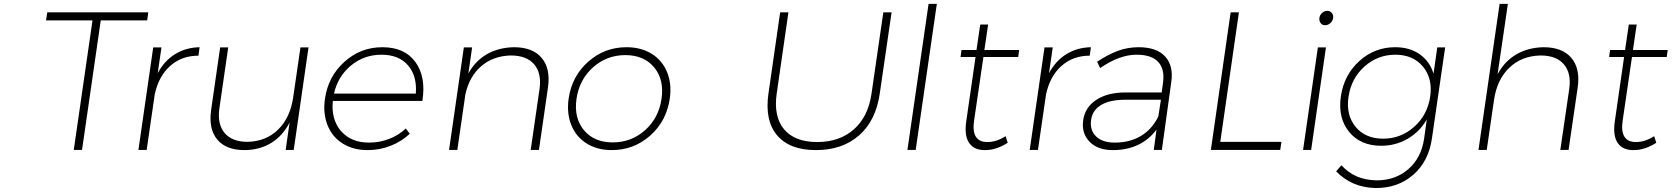

<svg xmlns="http://www.w3.org/2000/svg" viewBox="-20 -762 8498 976"><path d="M213.9 -658.2 220.2 -699.2H733.9L728 -658.2H492.2L397 0H355L450.2 -658.2Z M683.6 0 758.8 -521H800.8L781.7 -390.1Q815.4 -453.1 870.1 -486.8Q924.8 -520.5 994.6 -522L988.8 -479Q903.3 -479 844.7 -426.5Q786.1 -374 766.6 -282.2L725.6 0Z M1053.2 -203.1 1099.1 -521H1140.1L1095.2 -210.9Q1084 -130.9 1121.8 -85.9Q1159.7 -41 1238.3 -41Q1332.5 -43 1393.8 -103.3Q1455.1 -163.6 1470.2 -266.1L1507.3 -521H1548.3L1473.1 0H1432.1L1452.1 -139.2Q1417.5 -71.8 1358.9 -35.6Q1300.3 0.5 1223.1 1Q1128.9 1 1084.2 -53Q1039.6 -106.9 1053.2 -203.1Z M1631.8 -259.8Q1648.4 -374 1731 -448Q1813.5 -522 1923.8 -522Q2037.1 -522 2091.8 -446.5Q2146.5 -371.1 2127 -249H1671.9Q1662.6 -154.3 1713.6 -95.7Q1764.6 -37.1 1856 -37.1Q1909.2 -37.1 1957.8 -55.7Q2006.3 -74.2 2043 -108.9L2063 -82Q2021 -42.5 1965.6 -20.8Q1910.2 1 1848.6 1Q1775.9 1 1722.7 -32Q1669.4 -64.9 1645.3 -124.8Q1621.1 -184.6 1631.8 -259.8ZM1677.7 -286.1H2093.8Q2100.6 -376 2054 -429.9Q2007.3 -483.9 1918.9 -483.9Q1831.1 -483.9 1764.4 -429.2Q1697.8 -374.5 1677.7 -286.1Z M2262.7 0 2337.9 -521H2379.9L2360.8 -388.2Q2396 -452.6 2455.3 -486.6Q2514.6 -520.5 2592.8 -522Q2687.5 -522 2733.4 -467.8Q2779.3 -413.6 2765.6 -317.9L2719.7 0H2677.7L2722.7 -310.1Q2733.9 -390.1 2695.3 -435.1Q2656.7 -480 2576.7 -480Q2486.8 -478 2426 -425.3Q2365.2 -372.6 2345.7 -282.2L2304.7 0Z M2870.6 -261.2Q2887.2 -375 2970.2 -448.5Q3053.2 -522 3164.6 -522Q3238.3 -522 3292.2 -488.8Q3346.2 -455.6 3370.8 -395.8Q3395.5 -335.9 3384.8 -261.2Q3368.2 -146.5 3285.2 -72.8Q3202.1 1 3089.8 1Q3016.6 1 2962.9 -32.2Q2909.2 -65.4 2884.5 -125.5Q2859.9 -185.5 2870.6 -261.2ZM3094.7 -38.1Q3189.5 -38.1 3259 -100.1Q3328.6 -162.1 3342.8 -259.8Q3356.9 -357.4 3305.2 -419.7Q3253.4 -481.9 3158.7 -481.9Q3064.5 -481.9 2994.6 -419.7Q2924.8 -357.4 2910.6 -259.8Q2896.5 -162.1 2948.5 -100.1Q3000.5 -38.1 3094.7 -38.1Z M3886.2 -286.1 3945.8 -699.2H3987.8L3928.2 -286.1Q3911.6 -169.4 3965.8 -104.7Q4020 -40 4133.8 -40Q4248 -40 4320.8 -104.7Q4393.6 -169.4 4410.2 -286.1L4470.2 -699.2H4512.2L4452.1 -286.1Q4432.6 -149.4 4347.4 -74.2Q4262.2 1 4127.9 1Q3993.7 1 3930.2 -74.2Q3866.7 -149.4 3886.2 -286.1Z M4592.8 0 4700.2 -742.2H4742.2L4634.8 0Z M4862.8 -472.2 4867.7 -507.8H4943.8L4962.9 -637.2H5002.9L4983.9 -507.8H5160.6L5155.8 -472.2H4979L4931.6 -148.9Q4923.3 -93.8 4941.2 -66.4Q4959 -39.1 5000 -40Q5045.4 -40 5091.8 -69.8L5102.5 -36.1Q5043.9 1 4988.8 1Q4932.1 2 4906.7 -34.9Q4881.3 -71.8 4891.6 -144L4939 -472.2Z M5214.4 0 5289.6 -521H5331.5L5312.5 -390.1Q5346.2 -453.1 5400.9 -486.8Q5455.6 -520.5 5525.4 -522L5519.5 -479Q5434.1 -479 5375.5 -426.5Q5316.9 -374 5297.4 -282.2L5256.3 0Z M5486.3 -151.9Q5496.1 -217.3 5553.2 -254.6Q5610.4 -292 5700.2 -292H5885.3L5892.1 -342.8Q5901.4 -410.2 5867.7 -447Q5834 -483.9 5757.3 -483.9Q5670.9 -483.9 5572.3 -416L5557.1 -448.2Q5612.3 -484.9 5662.1 -503.4Q5711.9 -522 5768.1 -522Q5859.4 -522 5902.6 -475.1Q5945.8 -428.2 5934.1 -346.2L5886.2 0H5845.2L5858.9 -103Q5780.3 1 5636.2 1Q5559.6 1 5518.1 -42.2Q5476.6 -85.4 5486.3 -151.9ZM5526.4 -152.8Q5519 -100.6 5551.5 -68.8Q5584 -37.1 5647 -37.1Q5721.7 -37.1 5778.3 -70.1Q5835 -103 5868.2 -169.9L5881.3 -254.9H5699.2Q5622.6 -254.9 5578.1 -228.8Q5533.7 -202.6 5526.4 -152.8Z M6135.3 0 6235.8 -699.2H6277.8L6183.1 -41H6494.1L6487.8 0Z M6604 0 6679.2 -521H6720.2L6645 0ZM6687 -670.9Q6689 -686 6700.9 -696.5Q6712.9 -707 6727.1 -707Q6741.2 -707 6750 -696.5Q6758.8 -686 6756.8 -670.9Q6754.9 -655.3 6742.7 -644.5Q6730.5 -633.8 6715.8 -633.8Q6701.7 -633.8 6693.4 -644.5Q6685.1 -655.3 6687 -670.9Z M6772 108.9 6798.8 78.1Q6834 116.2 6877 134.8Q6919.9 153.3 6976.1 154.8Q7072.8 155.3 7138.9 97.9Q7205.1 40.5 7219.2 -57.1L7232.9 -154.8Q7196.8 -92.3 7135.7 -56.6Q7074.7 -21 7001 -21Q6896 -21 6838.1 -91.6Q6780.3 -162.1 6795.9 -271Q6811.5 -380.4 6889.4 -451.2Q6967.3 -522 7071.8 -522Q7146 -522 7197 -486.1Q7248 -450.2 7267.1 -387.2L7286.1 -521H7326.2L7258.8 -57.1Q7242.2 58.1 7164.1 126.5Q7085.9 194.8 6971.2 193.8Q6851.1 190.9 6772 108.9ZM6835 -270Q6821.3 -177.7 6870.8 -117.4Q6920.4 -57.1 7011.2 -57.1Q7101.1 -57.1 7168.7 -117.4Q7236.3 -177.7 7250 -270Q7263.7 -362.8 7213.4 -423.3Q7163.1 -483.9 7072.8 -483.9Q6982.9 -483.9 6915.8 -423.6Q6848.6 -363.3 6835 -270Z M7495.6 0 7603 -742.2H7645L7592.8 -384.8Q7628.4 -450.7 7688.2 -485.6Q7748 -520.5 7826.7 -522Q7921.9 -522 7967.8 -467.5Q8013.7 -413.1 8000 -317.9L7953.6 0H7911.6L7957 -310.1Q7968.3 -390.1 7929.7 -435.1Q7891.1 -480 7811 -480Q7714.8 -478 7652.3 -417.7Q7589.8 -357.4 7574.7 -254.9L7537.6 0Z M8159.7 -472.2 8164.6 -507.8H8240.7L8259.8 -637.2H8299.8L8280.8 -507.8H8457.5L8452.6 -472.2H8275.9L8228.5 -148.9Q8220.2 -93.8 8238 -66.4Q8255.9 -39.1 8296.9 -40Q8342.3 -40 8388.7 -69.8L8399.4 -36.1Q8340.8 1 8285.6 1Q8229 2 8203.6 -34.9Q8178.2 -71.8 8188.5 -144L8235.8 -472.2Z"/></svg>

Font: Trueno UltraLight
Style: Italic
Weight: 250
Designer: Julieta Ulanovsky
Foundry: Julieta Ulanovsky
Version: Version 3.001b | FøM Fix